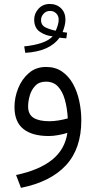

<svg xmlns="http://www.w3.org/2000/svg" viewBox="-20 -676 477 957"><path d="M310.5 -484.9Q300.8 -485.4 293.5 -486.3Q286.1 -487.3 276.9 -488.3Q228 -419.9 106 -412.6L100.6 -444.8Q149.9 -449.7 186.5 -461.9Q223.1 -474.1 242.7 -495.1Q208.5 -497.6 179.4 -517.1Q150.4 -536.6 150.4 -578.6Q150.4 -608.9 172.1 -632.6Q193.8 -656.2 228 -656.2Q262.2 -656.2 284.2 -634.8Q306.2 -613.3 306.2 -578.1Q306.2 -563 302.2 -547.4Q298.3 -531.7 292 -516.1Q297.4 -515.6 302 -514.9Q306.6 -514.2 314.5 -513.2ZM257.8 -522.9Q263.2 -534.7 267.8 -549.8Q272.5 -564.9 272.5 -577.6Q272.5 -597.2 260 -609.4Q247.6 -621.6 230 -621.6Q210 -621.6 197.3 -607.7Q184.6 -593.8 184.6 -576.7Q184.6 -549.8 207.5 -539.1Q230.5 -528.3 257.8 -522.9ZM385.3 -76.2Q385.3 64.9 308.8 147.7Q232.4 230.5 84.5 260.3L60.1 196.3Q175.8 171.9 239.7 120.4Q303.7 68.8 315.9 -13.7Q295.9 -7.3 270.5 -2.7Q245.1 2 223.1 2Q140.1 2 96.2 -33.4Q52.2 -68.8 52.2 -142.6Q52.2 -189.9 70.6 -235.8Q88.9 -281.7 124 -312Q159.2 -342.3 209.5 -342.3Q256.3 -342.3 289.6 -319.1Q322.8 -295.9 344 -257.6Q365.2 -219.2 375.2 -171.9Q385.3 -124.5 385.3 -76.2ZM225.6 -71.8Q248 -71.8 271.7 -75.7Q295.4 -79.6 317.9 -85.9Q314.9 -138.2 303.2 -179.4Q291.5 -220.7 268.8 -244.9Q246.1 -269 209 -269Q175.3 -269 155.8 -248.5Q136.2 -228 128.2 -199.2Q120.1 -170.4 120.1 -145.5Q120.1 -105.5 147.5 -88.6Q174.8 -71.8 225.6 -71.8Z"/></svg>

Font: Vazirmatn UI FD Light
Style: Regular
Weight: 300
Designer: Saber Rastikerdar
Foundry: Saber Rastikerdar
Version: Version 33.003